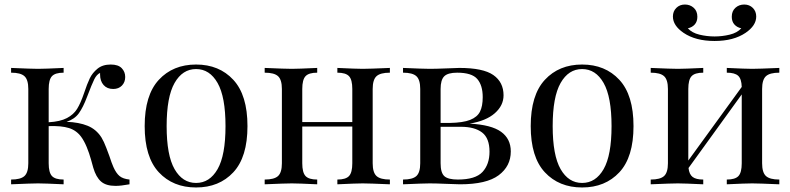

<svg xmlns="http://www.w3.org/2000/svg" viewBox="-20 -814 3491 848"><path d="M552 -21V0Q514 7 490 7Q448 7 426 -12.5Q404 -32 392 -73Q390 -80 382 -109Q374 -138 363 -164.5Q352 -191 339 -209Q318 -238 284.5 -248.5Q251 -259 195 -257V-93Q195 -52 209.5 -36.5Q224 -21 261 -21V0Q177 -4 148 -4Q121 -4 29 0V-21Q71 -21 88 -36.5Q105 -52 105 -93V-421Q105 -462 88 -477.5Q71 -493 29 -493V-514Q121 -510 148 -510Q177 -510 261 -514V-493Q224 -493 209.5 -477.5Q195 -462 195 -421V-274Q246 -277 275.5 -292.5Q305 -308 320.5 -333Q336 -358 351 -402Q365 -444 376.5 -468Q388 -492 410.5 -510.5Q433 -529 469 -529Q502 -529 517.5 -513Q533 -497 533 -474Q533 -451 518.5 -436Q504 -421 480 -421Q453 -421 437.5 -438.5Q422 -456 422 -485V-492Q407 -485 396.5 -464Q386 -443 364 -385Q347 -340 328.5 -314Q310 -288 274 -276Q329 -274 367 -258.5Q405 -243 428 -207Q439 -189 449.5 -161Q460 -133 463 -125Q473 -94 481 -76Q493 -49 508 -36.5Q523 -24 552 -21Z M1073 -257Q1073 -120 1010.5 -53Q948 14 846 14Q744 14 681.5 -53Q619 -120 619 -257Q619 -394 681.5 -461.5Q744 -529 846 -529Q948 -529 1010.5 -461.5Q1073 -394 1073 -257ZM716 -257Q716 -128 751 -67Q786 -6 846 -6Q906 -6 941 -67Q976 -128 976 -257Q976 -386 941 -447.5Q906 -509 846 -509Q786 -509 751 -447.5Q716 -386 716 -257Z M1626 -421V-93Q1626 -52 1643 -36.5Q1660 -21 1702 -21V0Q1610 -4 1582 -4Q1554 -4 1470 0V-21Q1507 -21 1521.5 -36.5Q1536 -52 1536 -93V-255H1315V-93Q1315 -52 1329.5 -36.5Q1344 -21 1381 -21V0Q1297 -4 1269 -4Q1241 -4 1149 0V-21Q1191 -21 1208 -36.5Q1225 -52 1225 -93V-421Q1225 -462 1208 -477.5Q1191 -493 1149 -493V-514Q1241 -510 1269 -510Q1297 -510 1381 -514V-493Q1344 -493 1329.5 -477.5Q1315 -462 1315 -421V-275H1536V-421Q1536 -462 1521.5 -477.5Q1507 -493 1470 -493V-514Q1554 -510 1582 -510Q1610 -510 1702 -514V-493Q1660 -493 1643 -477.5Q1626 -462 1626 -421Z M2236 -145Q2236 -80 2182.5 -40Q2129 0 2012 0Q1993 0 1951 -2Q1905 -4 1878 -4Q1852 -4 1760 0V-21Q1802 -21 1819 -36.5Q1836 -52 1836 -93V-421Q1836 -462 1819 -477.5Q1802 -493 1760 -493V-514Q1852 -510 1878 -510Q1905 -510 1953 -512Q1993 -514 2009 -514Q2114 -514 2159 -482.5Q2204 -451 2204 -393Q2204 -348 2165.5 -314Q2127 -280 2054 -268Q2150 -263 2193 -232Q2236 -201 2236 -145ZM1926 -421V-271H1966Q2025 -272 2056.5 -284.5Q2088 -297 2100 -321Q2112 -345 2112 -385Q2112 -437 2088 -465Q2064 -493 1999 -493Q1958 -493 1942 -477Q1926 -461 1926 -421ZM2142 -144Q2142 -204 2109 -229Q2076 -254 2016 -254H1926V-93Q1926 -51 1942.5 -36Q1959 -21 2002 -21Q2080 -21 2111 -54.5Q2142 -88 2142 -144Z M2778 -257Q2778 -120 2715.5 -53Q2653 14 2551 14Q2449 14 2386.5 -53Q2324 -120 2324 -257Q2324 -394 2386.5 -461.5Q2449 -529 2551 -529Q2653 -529 2715.5 -461.5Q2778 -394 2778 -257ZM2421 -257Q2421 -128 2456 -67Q2491 -6 2551 -6Q2611 -6 2646 -67Q2681 -128 2681 -257Q2681 -386 2646 -447.5Q2611 -509 2551 -509Q2491 -509 2456 -447.5Q2421 -386 2421 -257Z M3346 -421V-93Q3346 -52 3363 -36.5Q3380 -21 3422 -21V0Q3330 -4 3302 -4Q3274 -4 3190 0V-21Q3227 -21 3241.5 -36.5Q3256 -52 3256 -93V-397L3021 -72Q3024 -44 3039 -32.5Q3054 -21 3086 -21V0Q3002 -4 2974 -4Q2946 -4 2854 0V-21Q2896 -21 2913 -36.5Q2930 -52 2930 -93V-421Q2930 -462 2913 -477.5Q2896 -493 2854 -493V-514Q2946 -510 2974 -510Q3002 -510 3086 -514V-493Q3049 -493 3034.5 -477.5Q3020 -462 3020 -421V-105L3256 -430Q3255 -466 3240 -479.5Q3225 -493 3190 -493V-514Q3274 -510 3302 -510Q3330 -510 3422 -514V-493Q3380 -493 3363 -477.5Q3346 -462 3346 -421ZM3320 -741Q3320 -701 3273 -669Q3220 -633 3136 -633Q3052 -633 2999 -669Q2952 -701 2952 -741Q2952 -764 2967 -779Q2982 -794 3005 -794Q3028 -794 3044 -779.5Q3060 -765 3060 -740Q3060 -719 3048.5 -706Q3037 -693 3018 -689Q3036 -669 3069 -661Q3102 -653 3136 -653Q3170 -653 3203 -661Q3236 -669 3254 -689Q3235 -693 3223.5 -706Q3212 -719 3212 -740Q3212 -765 3228 -779.5Q3244 -794 3267 -794Q3290 -794 3305 -779Q3320 -764 3320 -741Z"/></svg>

Font: Myanmar April Display
Style: Regular
Weight: 400
Designer: Khon Soe Zaw Thu
Foundry: Myanmar OS
Version: Version 2.50 April 12, 2019